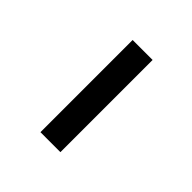

<svg xmlns="http://www.w3.org/2000/svg" viewBox="3 -476 325 325"><g transform="rotate(-45 166.0 -313.0)"><path d="M56.2 -289.1V-336.9H276.9V-289.1Z"/></g></svg>

Font: Fira Sans Compressed Light
Style: Regular
Weight: 300
Width: 1
Designer: Carrois Corporate & Edenspiekermann AG
Foundry: Carrois Corporate GbR & Edenspiekermann AG
Version: Version 4.203;PS 004.203;hotconv 1.0.88;makeotf.lib2.5.64775